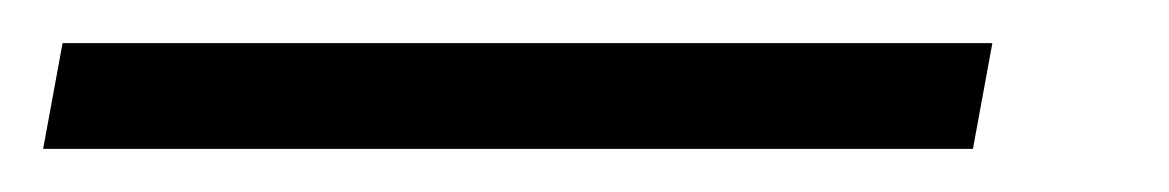

<svg xmlns="http://www.w3.org/2000/svg" viewBox="-89 -20 542 89"><path d="M362 49H-69L-60 0H371Z"/></svg>

Font: Open Sauce Sans Light Italic
Style: Regular
Weight: 300
Italic angle: -10°
Designer: Alfredo Marco Pradil
Foundry: Creative Sauce Fz LLC
Version: Version 1.477